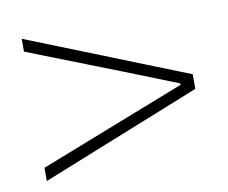

<svg xmlns="http://www.w3.org/2000/svg" viewBox="-54 -629 629 529"><g transform="rotate(-10 260.5 -365.0)"><path d="M37 -166V-203L300 -306L446 -363V-367L300 -425L37 -528V-564L484 -386V-345Z"/></g></svg>

Font: Noto Sans HK Thin
Style: Regular
Weight: 100
Designer: Ryoko NISHIZUKA 西塚涼子 (kana, bopomofo & ideographs); Paul D. Hunt (Latin, Greek & Cyrillic); Sandoll Communications 산돌커뮤니
Foundry: Adobe
Version: Version 2.004-H2;hotconv 1.0.118;makeotfexe 2.5.65603